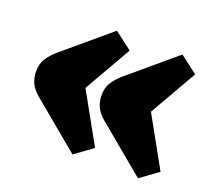

<svg xmlns="http://www.w3.org/2000/svg" viewBox="-91 -620 771 708"><g transform="rotate(20 294.5 -265.5)"><path d="M514 -23 324 -181Q302 -200 292.5 -220Q283 -240 283 -266Q283 -296 296.5 -316.5Q310 -337 332 -356L512 -508L581 -455L475 -270L584 -74ZM257 -23 67 -181Q45 -200 35.5 -220Q26 -240 26 -266Q26 -296 39.5 -316.5Q53 -337 75 -356L255 -508L324 -455L218 -270L327 -74Z"/></g></svg>

Font: Literata Black
Style: Regular
Weight: 900
Designer: Latin by Veronika Burian and Jose Scaglione. Greek by Irene Vlachou. Cyrillic by Vera Evstafieva.
Foundry: TypeTogether
Version: Version 3.103;gftools[0.9.29]